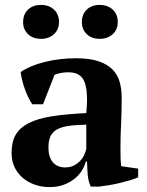

<svg xmlns="http://www.w3.org/2000/svg" viewBox="-20 -749 597 781"><path d="M245 -68Q266 -68 281 -76Q296 -84 306.5 -95Q317 -106 322.5 -119Q328 -132 331 -142V-242Q284 -241 254 -236Q224 -231 207 -219.5Q190 -208 183.5 -190.5Q177 -173 177 -148Q177 -110 195 -89Q213 -68 245 -68ZM470 -145Q470 -123 470.5 -107Q471 -91 473 -73L542 -63V-28Q530 -22 509.5 -16Q489 -10 466.5 -4.5Q444 1 422 4.5Q400 8 383 10H349Q339 -13 337 -36Q335 -59 334 -92H329Q324 -72 312 -53.5Q300 -35 281.5 -20.5Q263 -6 238 3Q213 12 182 12Q149 12 121 2Q93 -8 72 -26Q51 -44 39 -69.5Q27 -95 27 -127Q27 -172 44 -201Q61 -230 97.5 -248.5Q134 -267 191.5 -276Q249 -285 331 -289Q334 -319 334 -343Q334 -389 324 -415Q309 -455 259 -455Q228 -455 202 -445L155 -325H111Q103 -337 95.5 -352.5Q88 -368 81.5 -385.5Q75 -403 70.5 -421Q66 -439 64 -456Q102 -482 162 -497Q222 -512 289 -512Q346 -512 382 -499.5Q418 -487 438.5 -465.5Q459 -444 467 -415Q475 -386 475 -353Q475 -293 472.5 -244.5Q470 -196 470 -145ZM313 -659Q313 -691 333 -710Q353 -729 385 -729Q418 -729 438.5 -710Q459 -691 459 -659Q459 -629 438.5 -610Q418 -591 385 -591Q353 -591 333 -610Q313 -629 313 -659ZM74 -659Q74 -691 94 -710Q114 -729 147 -729Q179 -729 199.5 -710Q220 -691 220 -659Q220 -629 199.5 -610Q179 -591 147 -591Q114 -591 94 -610Q74 -629 74 -659Z"/></svg>

Font: PTSerif
Style: Bold
Weight: 700
Designer: A.Korolkova, O.Umpeleva, V.Yefimov
Foundry: ParaType Ltd
Version: Version 1.000W OFL; ttfautohint (v1.2) -l 8 -r 50 -G 200 -x 